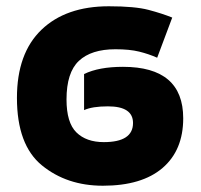

<svg xmlns="http://www.w3.org/2000/svg" viewBox="-20 -582 640 612"><path d="M564 -205Q564 -369 372 -369Q295 -369 248 -346V-231Q274 -243 324 -243Q404 -243 404 -190Q404 -129 311 -129Q255 -129 223.5 -160Q192 -191 192 -265Q192 -351 231.5 -388Q271 -425 348 -425Q393 -425 423.5 -417.5Q454 -410 481 -398L529 -526Q497 -539 453.5 -550.5Q410 -562 327 -562Q190 -562 112 -487Q34 -412 34 -270Q34 -120 113.5 -55Q193 10 308 10Q432 10 498 -46.5Q564 -103 564 -205Z"/></svg>

Font: Noto Sans Mono UI ExtraBold
Style: Regular
Weight: 800
Designer: Monotype Design team
Foundry: Monotype Imaging Inc.
Version: 1.000